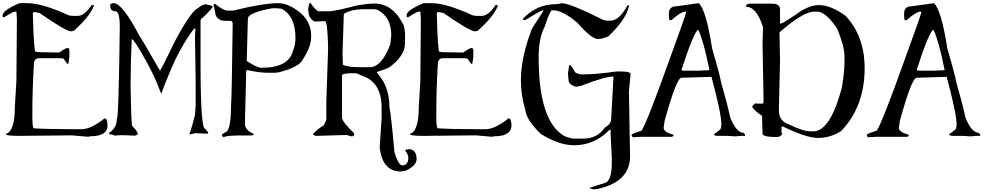

<svg xmlns="http://www.w3.org/2000/svg" viewBox="-20 -1023 7472 1458"><path d="M188.5 -999Q300.8 -999 502.9 -906.2L527.3 -902.3H571.3Q620.1 -902.3 675.8 -984.4H692.4V-977.5Q661.1 -896.5 539.1 -788.1L518.6 -785.2Q480.5 -785.2 281.2 -923.8L246.1 -931.6H237.3L229.5 -923.8V-917Q237.3 -630.9 249 -630.9L269.5 -627L430.7 -624Q478.5 -659.2 495.1 -659.2Q506.8 -656.2 506.8 -638.7V-588.9L499 -538.1H491.2L462.9 -577.1L446.3 -581.1H278.3Q237.3 -581.1 237.3 -534.2Q225.6 -335.9 225.6 -163.1V-141.6Q225.6 -48.8 237.3 -48.8Q336.9 -42 523.4 -42H608.4Q680.7 -48.8 773.4 -124H776.4Q793.9 -124 796.9 -73.2Q796.9 11.7 668 11.7L648.4 15.6L527.3 4.9L121.1 8.8Q23.4 8.8 23.4 -5.9Q92.8 -23.4 92.8 -212.9L104.5 -409.2L108.4 -874L104.5 -934.6H92.8Q78.1 -934.6 11.7 -891.6L0 -895.5V-906.2Q0 -945.3 128.9 -999Z M842.8 -999Q909.2 -999 1039.1 -750Q1057.6 -725.6 1194.3 -487.3Q1203.1 -491.2 1314.5 -721.7Q1432.6 -941.4 1486.3 -962.9Q1500 -980.5 1542 -991.2L1593.8 -977.5V-966.8Q1551.8 -915 1507.8 -879.9L1502.9 -869.1V-548.8Q1502.9 -43.9 1538.1 -43.9Q1561.5 -20.5 1561.5 -14.6L1556.6 -7.8L1460.9 -11.7L1418.9 -1V-3.9Q1441.4 -70.3 1460.9 -152.3L1465.8 -224.6V-408.2L1460.9 -724.6V-746.1L1463.9 -807.6H1457Q1395.5 -737.3 1312.5 -573.2Q1240.2 -411.1 1206.1 -314.5H1203.1Q1158.2 -429.7 1131.8 -479.5Q1046.9 -645.5 990.2 -721.7L980.5 -724.6Q971.7 -540 971.7 -393.6V-376Q976.6 -65.4 984.4 -65.4Q1017.6 -34.2 1027.3 -7.8Q1027.3 0 1005.9 6.8L922.9 3.9H887.7L850.6 6.8Q845.7 1 811.5 -3.9L808.6 -7.8V-14.6Q867.2 -51.8 867.2 -119.1Q880.9 -119.1 889.6 -815.4Q889.6 -937.5 857.4 -937.5Q817.4 -937.5 817.4 -977.5H815.4Q815.4 -999 842.8 -999Z M2094.7 -999Q2170.9 -999 2263.7 -923.8Q2342.8 -852.5 2342.8 -751V-740.2Q2342.8 -662.1 2266.6 -551.8Q2222.7 -504.9 2094.7 -473.6L2068.4 -470.7H2004.9Q1951.2 -470.7 1856.4 -491.2H1853.5L1849.6 -480.5L1839.8 -84Q1839.8 -35.2 1902.3 -8.8L1906.2 -4.9V2L1889.6 5.9H1777.3Q1684.6 8.8 1680.7 19.5Q1666 12.7 1665 5.9V2Q1665 -5.9 1700.2 -22.5Q1734.4 -52.7 1734.4 -221.7Q1740.2 -282.2 1747.1 -849.6L1737.3 -864.3H1694.3Q1638.7 -864.3 1618.2 -906.2L1601.6 -988.3L1604.5 -992.2H1615.2Q1676.8 -942.4 1708 -942.4H1750Q1977.5 -999 2094.7 -999ZM1853.5 -559.6Q1935.5 -508.8 1959 -508.8H1972.7Q2174.8 -508.8 2207 -643.6Q2223.6 -686.5 2223.6 -733.4Q2223.6 -901.4 2117.2 -957L2085 -960H2044.9Q1862.3 -925.8 1862.3 -881.8Z M2335.9 -1002.9Q2367.2 -956.1 2395.5 -937.5H2482.4Q2520.5 -937.5 2689.5 -981.4Q2774.4 -996.1 2825.2 -996.1Q2963.9 -996.1 3045.9 -830.1Q3055.7 -793 3055.7 -753.9V-696.3Q3055.7 -599.6 2937.5 -512.7Q2914.1 -499 2842.8 -476.6V-469.7Q2937.5 -369.1 2937.5 -207Q2951.2 -140.6 2975.6 135.7Q3007.8 232.4 3032.2 232.4H3045.9Q3080.1 223.6 3080.1 178.7V168Q3080.1 154.3 3055.7 117.2L3080.1 109.4Q3143.6 109.4 3143.6 185.5Q3143.6 236.3 3055.7 275.4L3024.4 279.3Q2887.7 279.3 2864.3 106.4V77.1L2877.9 -124V-204.1Q2877.9 -394.5 2738.3 -444.3L2685.5 -466.8H2650.4Q2577.1 -466.8 2577.1 -448.2V-127Q2585 -90.8 2668 -12.7V-4.9H2670.9Q2666 12.7 2650.4 12.7L2611.3 2L2377.9 8.8Q2356.4 2 2356.4 -4.9Q2390.6 -43 2437.5 -70.3Q2458 -106.4 2458 -117.2V-250L2471.7 -660.2Q2466.8 -862.3 2448.2 -862.3L2370.1 -859.4Q2322.3 -881.8 2322.3 -941.4H2318.4Q2326.2 -1002.9 2335.9 -1002.9ZM2590.8 -917 2581.1 -614.3 2584 -531.2Q2620.1 -512.7 2716.8 -512.7H2787.1Q2879.9 -512.7 2944.3 -689.5L2951.2 -753.9Q2951.2 -894.5 2846.7 -948.2L2825.2 -953.1H2749Q2644.5 -953.1 2590.8 -917Z M3255.9 -999Q3368.2 -999 3570.3 -906.2L3594.7 -902.3H3638.7Q3687.5 -902.3 3743.2 -984.4H3759.8V-977.5Q3728.5 -896.5 3606.4 -788.1L3585.9 -785.2Q3547.9 -785.2 3348.6 -923.8L3313.5 -931.6H3304.7L3296.9 -923.8V-917Q3304.7 -630.9 3316.4 -630.9L3336.9 -627L3498 -624Q3545.9 -659.2 3562.5 -659.2Q3574.2 -656.2 3574.2 -638.7V-588.9L3566.4 -538.1H3558.6L3530.3 -577.1L3513.7 -581.1H3345.7Q3304.7 -581.1 3304.7 -534.2Q3293 -335.9 3293 -163.1V-141.6Q3293 -48.8 3304.7 -48.8Q3404.3 -42 3590.8 -42H3675.8Q3748 -48.8 3840.8 -124H3843.8Q3861.3 -124 3864.3 -73.2Q3864.3 11.7 3735.4 11.7L3715.8 15.6L3594.7 4.9L3188.5 8.8Q3090.8 8.8 3090.8 -5.9Q3160.2 -23.4 3160.2 -212.9L3171.9 -409.2L3175.8 -874L3171.9 -934.6H3160.2Q3145.5 -934.6 3079.1 -891.6L3067.4 -895.5V-906.2Q3067.4 -945.3 3196.3 -999Z M4243.2 -999Q4307.6 -999 4562.5 -871.1L4586.9 -866.2H4613.3Q4682.6 -866.2 4743.2 -979.5L4747.1 -983.4H4755.9V-975.6Q4734.4 -876 4599.6 -746.1Q4547.9 -726.6 4520.5 -726.6Q4471.7 -726.6 4364.3 -850.6Q4251 -944.3 4183.6 -944.3H4170.9Q4157.2 -944.3 4117.2 -823.2Q4070.3 -732.4 4070.3 -589.8Q4070.3 -92.8 4272.5 13.7L4327.1 29.3H4411.1Q4515.6 29.3 4571.3 -52.7Q4621.1 -82 4621.1 -119.1L4638.7 -441.4H4633.8Q4573.2 -441.4 4394.5 -372.1L4356.4 -364.3Q4296.9 -377.9 4296.9 -418.9L4293 -464.8L4301.8 -528.3H4309.6Q4319.3 -526.4 4347.7 -473.6Q4373 -458 4398.4 -458H4407.2Q4504.9 -458 4663.1 -480.5H4697.3Q4768.6 -478.5 4768.6 -461.9L4755.9 -329.1L4764.6 162.1Q4764.6 357.4 4520.5 411.1L4491.2 415L4457 407.2V403.3L4579.1 364.3Q4626 344.7 4626 209V172.9L4617.2 5.9V-37.1H4608.4Q4494.1 80.1 4339.8 80.1Q4224.6 80.1 4086.9 -5.9Q3978.5 -110.4 3969.7 -185.5Q3935.5 -299.8 3935.5 -414.1Q3935.5 -587.9 4019.5 -804.7L4108.4 -944.3H4104.5Q4087.9 -944.3 3969.7 -871.1H3957L3948.2 -877.9Q4054.7 -991.2 4200.2 -991.2Q4243.2 -994.1 4243.2 -999Z M5286.1 -999Q5341.8 -948.2 5386.7 -660.2Q5454.1 -424.8 5454.1 -404.3Q5498 -253.9 5526.4 -127Q5573.2 -14.6 5626 -14.6L5637.7 -1V8.8H5605.5L5561.5 12.7L5509.8 8.8H5434.6Q5405.3 8.8 5402.3 -1V-3.9Q5454.1 -40 5454.1 -47.9L5458 -75.2V-79.1Q5458 -159.2 5382.8 -439.5L5155.3 -432.6Q5117.2 -432.6 5027.3 -106.4L5019.5 -51.8Q5019.5 -20.5 5090.8 -1L5095.7 8.8L5083 15.6H4852.5L4784.2 19.5L4776.4 5.9V-1Q4785.2 -9.8 4852.5 -31.2Q4896.5 -100.6 5075.2 -601.6Q5191.4 -918.9 5191.4 -934.6H5182.6Q5151.4 -934.6 5079.1 -870.1H5063.5L5059.6 -893.6V-920.9Q5059.6 -975.6 5119.1 -975.6ZM5155.3 -493.2 5163.1 -486.3H5286.1L5366.2 -490.2V-496.1Q5323.2 -710.9 5283.2 -795.9H5279.3Q5247.1 -775.4 5155.3 -493.2Z M5673.8 -995.1H5842.8Q5903.3 -995.1 5903.3 -952.1V-844.7H5911.1Q5925.8 -844.7 6071.3 -945.3Q6142.6 -984.4 6196.3 -984.4Q6291 -984.4 6401.4 -902.3Q6545.9 -748 6545.9 -504.9Q6545.9 -215.8 6369.1 -29.3Q6288.1 24.4 6191.4 24.4Q6104.5 24.4 5926.8 -61.5H5915V-14.6L5918.9 -11.7Q5918.9 11.7 5882.8 17.6Q5770.5 17.6 5770.5 -7.8V-11.7L5766.6 -143.6Q5714.8 -177.7 5693.4 -208V-218.8L5717.8 -240.2L5721.7 -236.3H5774.4L5778.3 -253.9L5770.5 -702.1L5774.4 -816.4Q5724.6 -970.7 5649.4 -970.7L5645.5 -973.6V-980.5Q5651.4 -995.1 5673.8 -995.1ZM5899.4 -777.3 5903.3 -562.5V-558.6L5894.5 -186.5Q5894.5 -100.6 5975.6 -76.2Q6079.1 -25.4 6139.6 -25.4H6155.3Q6285.2 -25.4 6373 -358.4Q6392.6 -478.5 6392.6 -543.9V-597.7Q6392.6 -671.9 6336.9 -805.7Q6252 -934.6 6183.6 -934.6H6155.3Q6068.4 -925.8 5899.4 -777.3Z M7072.3 -999Q7127.9 -948.2 7172.9 -660.2Q7240.2 -424.8 7240.2 -404.3Q7284.2 -253.9 7312.5 -127Q7359.4 -14.6 7412.1 -14.6L7423.8 -1V8.8H7391.6L7347.7 12.7L7295.9 8.8H7220.7Q7191.4 8.8 7188.5 -1V-3.9Q7240.2 -40 7240.2 -47.9L7244.1 -75.2V-79.1Q7244.1 -159.2 7168.9 -439.5L6941.4 -432.6Q6903.3 -432.6 6813.5 -106.4L6805.7 -51.8Q6805.7 -20.5 6877 -1L6881.8 8.8L6869.1 15.6H6638.7L6570.3 19.5L6562.5 5.9V-1Q6571.3 -9.8 6638.7 -31.2Q6682.6 -100.6 6861.3 -601.6Q6977.5 -918.9 6977.5 -934.6H6968.8Q6937.5 -934.6 6865.2 -870.1H6849.6L6845.7 -893.6V-920.9Q6845.7 -975.6 6905.3 -975.6ZM6941.4 -493.2 6949.2 -486.3H7072.3L7152.3 -490.2V-496.1Q7109.4 -710.9 7069.3 -795.9H7065.4Q7033.2 -775.4 6941.4 -493.2Z"/></svg>

Font: EG Dragon Caps 
Style: Regular
Weight: 400
Designer: Bill Roach / W.K. Roach
Version: Version 1.00 April 18, 2012, initial release